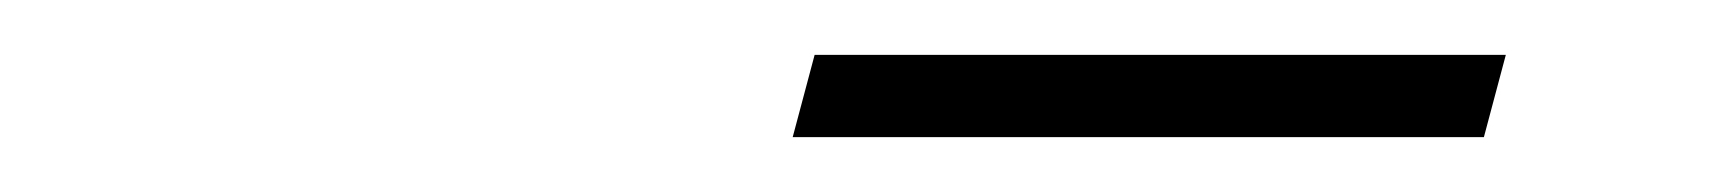

<svg xmlns="http://www.w3.org/2000/svg" viewBox="-20 -652 630 70"><path d="M529 -632 521 -602H269L277 -632Z"/></svg>

Font: Nyght Serif Light Italic
Style: Regular
Weight: 300
Italic angle: -16°
Designer: Maksym Kobuzan
Version: Version 0.410